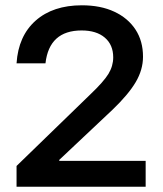

<svg xmlns="http://www.w3.org/2000/svg" viewBox="-20 -705 615 725"><path d="M42.5 0V-78.3L320.8 -348.3Q371.7 -396.7 389.6 -426.2Q407.5 -455.8 407.5 -488.3Q407.5 -535.8 375.8 -562.9Q344.2 -590 288.3 -590Q165.8 -590 151.7 -465.8H42.5Q49.2 -569.2 114.6 -627.1Q180 -685 289.2 -685Q360 -685 411.7 -660.8Q463.3 -636.7 491.7 -593.3Q520 -550 520 -490.8Q520 -441.7 492.5 -395Q465 -348.3 405 -290.8L203.3 -100.8L204.2 -97.5H530V0Z"/></svg>

Font: Funnel Display Light Medium
Style: Regular
Weight: 500
Version: Version 1.000